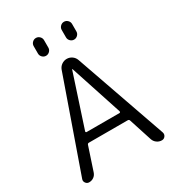

<svg xmlns="http://www.w3.org/2000/svg" viewBox="-219 -1061 1077 1186"><g transform="rotate(-30 319.5 -468.5)"><path d="M199 -285Q198 -282 200 -279.5Q202 -277 205 -277H440Q443 -277 444.5 -279.5Q446 -282 446 -285L324 -657Q324 -658 323 -658Q321 -658 321 -657ZM64 0Q49 0 40 -12.5Q31 -25 36 -39L264 -688Q271 -707 287.5 -718.5Q304 -730 324 -730Q344 -730 360.5 -718.5Q377 -707 384 -688L611 -40Q616 -25 607 -12.5Q598 0 583 0Q563 0 547.5 -11.5Q532 -23 526 -41L473 -205Q470 -213 461 -213H184Q176 -213 173 -205L118 -39Q112 -21 97.5 -10.5Q83 0 64 0ZM387 -900Q387 -915 398 -926Q409 -937 424 -937Q439 -937 450 -926Q461 -915 461 -900V-847Q461 -832 450 -821Q439 -810 424 -810Q409 -810 398 -821Q387 -832 387 -847ZM187 -900Q187 -915 198 -926Q209 -937 224 -937Q239 -937 250 -926Q261 -915 261 -900V-847Q261 -832 250 -821Q239 -810 224 -810Q209 -810 198 -821Q187 -832 187 -847Z"/></g></svg>

Font: Rounded Mplus 1c
Style: Regular
Weight: 400
Version: Version 1.059.20150529